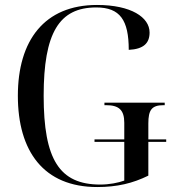

<svg xmlns="http://www.w3.org/2000/svg" viewBox="-20 -744 703 774"><path d="M372 10C452 10 515 -5 578 -36V-172H650V-182H578V-246C578 -300 591 -320 639 -320H644V-330H401V-320H408C460 -320 481 -300 481 -249V-182H361V-172H481V-16C456 -7 421 0 384 0C219 0 156 -102 156 -358C156 -611 218 -714 368 -714C464 -714 499 -663 499 -543C559 -546 583 -570 583 -613C583 -674 509 -724 371 -724C159 -724 52 -581 52 -358C52 -134 156 10 372 10Z"/></svg>

Font: Noto Serif Display SemiCondensed
Style: Regular
Weight: 400
Width: 4
Designer: Monotype Design Team
Foundry: Monotype Imaging Inc.
Version: Version 2.009